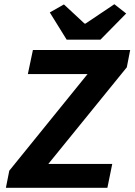

<svg xmlns="http://www.w3.org/2000/svg" viewBox="-20 -890 640 910"><path d="M489 0H8L24 -81L395 -539H112L136 -653H597L581 -571L209 -113H512ZM296 -702 216 -831 283 -869 381 -778H385L522 -870L578 -826L456 -702Z"/></svg>

Font: Source Code Pro
Style: Bold Italic
Weight: 700
Italic angle: -11°
Monospace: yes
Designer: Paul D. Hunt, Teo Tuominen
Foundry: Adobe Systems Incorporated
Version: Version 1.050;PS 1.000;hotconv 16.6.51;makeotf.lib2.5.65220